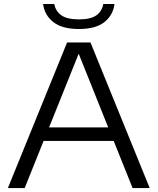

<svg xmlns="http://www.w3.org/2000/svg" viewBox="-20 -956 801 976"><path d="M654 0 558 -239.5H201.5L105.5 0H20L321 -740H440L741 0ZM229.5 -308.5H530L380 -683ZM199 -935.5H256Q263 -898.5 292.2 -878Q321.5 -857.5 381 -857.5Q441 -857.5 469.5 -877.8Q498 -898 505 -935.5H562Q554.5 -878 510 -843.2Q465.5 -808.5 381 -808.5Q296.5 -808.5 251.5 -843.5Q206.5 -878.5 199 -935.5Z"/></svg>

Font: Encode Sans Expanded
Style: Regular
Weight: 400
Width: 7
Designer: Multiple Designers
Foundry: Impallari Type
Version: Version 2.000